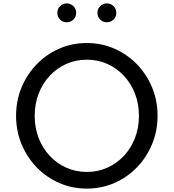

<svg xmlns="http://www.w3.org/2000/svg" viewBox="-20 -1093 1021 1129"><path d="M490.5 16Q404 16 328.5 -17Q253 -50 196 -108.8Q139 -167.5 106.8 -245.2Q74.5 -323 74.5 -412Q74.5 -501.5 106.8 -579Q139 -656.5 196 -715.2Q253 -774 328.5 -807Q404 -840 490.5 -840Q577 -840 652.5 -807Q728 -774 785 -715.2Q842 -656.5 874.2 -579Q906.5 -501.5 906.5 -412Q906.5 -323 874.2 -245.2Q842 -167.5 785 -108.8Q728 -50 652.5 -17Q577 16 490.5 16ZM490.5 -82Q555.5 -82 611.2 -107Q667 -132 708.8 -176.8Q750.5 -221.5 773.8 -281.8Q797 -342 797 -412Q797 -482 773.8 -542.2Q750.5 -602.5 708.8 -647.2Q667 -692 611.2 -717Q555.5 -742 490.5 -742Q425.5 -742 369.8 -717Q314 -692 272.2 -647.2Q230.5 -602.5 207.2 -542.2Q184 -482 184 -412Q184 -342 207.2 -281.8Q230.5 -221.5 272.2 -176.8Q314 -132 369.8 -107Q425.5 -82 490.5 -82ZM608.5 -962Q585.5 -962 569.2 -978.2Q553 -994.5 553 -1017.5Q553 -1040.5 569.2 -1056.8Q585.5 -1073 608.5 -1073Q631.5 -1073 647.8 -1056.8Q664 -1040.5 664 -1017.5Q664 -994.5 647.8 -978.2Q631.5 -962 608.5 -962ZM372.5 -962Q349.5 -962 333.2 -978.2Q317 -994.5 317 -1017.5Q317 -1040.5 333.2 -1056.8Q349.5 -1073 372.5 -1073Q395.5 -1073 411.8 -1056.8Q428 -1040.5 428 -1017.5Q428 -994.5 411.8 -978.2Q395.5 -962 372.5 -962Z"/></svg>

Font: Spartan Thin Medium
Style: Regular
Weight: 500
Version: Version 1.004